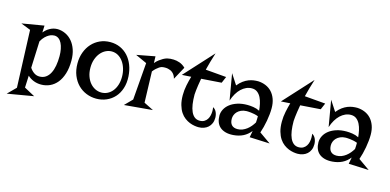

<svg xmlns="http://www.w3.org/2000/svg" viewBox="-95 -1081 3441 1693"><g transform="rotate(15 1626.0 -234.0)"><path d="M179.2 -426.8Q190.4 -440.4 203.6 -451.9Q216.8 -463.4 232.4 -471.9Q248 -480.5 265.9 -485.4Q283.7 -490.2 304.2 -490.2Q341.8 -488.8 375.7 -472.7Q409.7 -456.5 435.3 -426.5Q460.9 -396.5 476.1 -352.8Q491.2 -309.1 491.2 -252.9Q491.2 -184.6 475.1 -133.3Q459 -82 431.2 -48.1Q403.3 -14.2 366 2.9Q328.6 20 286.1 20Q249 20 217.3 7.3Q185.5 -5.4 162.1 -27.8L157.2 82L254.9 134.8L15.1 175.8L88.9 102.1L68.8 -420.9L-20 -456.1L182.1 -490.2ZM289.1 -428.2Q282.2 -428.2 269.5 -425.8Q256.8 -423.3 241 -414.6Q225.1 -405.8 207.8 -389.2Q190.4 -372.6 174.8 -344.2L165 -101.1Q180.7 -76.7 203.4 -60.8Q226.1 -44.9 253.9 -44.9Q287.1 -44.9 311 -61.5Q335 -78.1 350.3 -107.7Q365.7 -137.2 372.8 -177.2Q379.9 -217.3 379.9 -264.2Q379.9 -298.3 374 -328.4Q368.2 -358.4 356.9 -380.6Q345.7 -402.8 328.6 -415.5Q311.5 -428.2 289.1 -428.2Z M548.8 -245.1Q548.8 -299.8 566.2 -346.4Q583.5 -393.1 614.5 -427.2Q645.5 -461.4 688.2 -480.7Q731 -500 781.7 -500Q831.1 -500 872.1 -481.7Q913.1 -463.4 943.4 -430.2Q973.6 -397 991.7 -350.6Q1009.8 -304.2 1013.2 -248Q1016.6 -188 1000.7 -139.4Q984.9 -90.8 954.1 -56.9Q923.3 -22.9 880.6 -4.4Q837.9 14.2 788.1 14.2Q740.2 14.2 697 -3.2Q653.8 -20.5 620.8 -53.7Q587.9 -86.9 568.4 -135Q548.8 -183.1 548.8 -245.1ZM668.9 -236.8Q668.9 -193.8 681.2 -159.2Q693.4 -124.5 713.9 -100.3Q734.4 -76.2 761.2 -63Q788.1 -49.8 817.9 -49.8Q847.7 -49.8 873.5 -62.7Q899.4 -75.7 918.5 -99.4Q937.5 -123 948.2 -156.2Q959 -189.5 959 -230Q959 -270 948.2 -305.4Q937.5 -340.8 918.2 -367.2Q898.9 -393.6 872.6 -408.7Q846.2 -423.8 814.9 -423.8Q787.1 -423.8 761 -411.1Q734.9 -398.4 714.4 -374.3Q693.8 -350.1 681.4 -315.4Q668.9 -280.8 668.9 -236.8Z M1405.3 -333Q1400.9 -351.1 1392.8 -363.8Q1384.8 -376.5 1374.8 -385Q1364.7 -393.6 1353.5 -398.2Q1342.3 -402.8 1331.1 -405.3Q1304.7 -410.6 1274.9 -404.8Q1264.6 -401.4 1252.9 -394Q1242.7 -387.2 1229.5 -375.7Q1216.3 -364.3 1201.2 -345.2L1210 -62L1297.9 -18.1L1039.1 4.9L1106 -63L1133.3 -402.8L1029.3 -450.2L1197.3 -481.9L1199.2 -420.9Q1216.3 -441.4 1234.4 -454.6Q1252.4 -467.8 1267.1 -476.1Q1284.2 -485.4 1300.3 -490.2Q1329.6 -497.1 1359.9 -495.6Q1372.6 -495.1 1386.5 -492.7Q1400.4 -490.2 1414.8 -485.1Q1429.2 -480 1442.9 -471.4Q1456.5 -462.9 1469.2 -450.2Z M1518.1 -213.9Q1518.1 -259.8 1527.6 -305.4Q1537.1 -351.1 1548.3 -389.2L1463.9 -383.8L1702.1 -644Q1673.8 -554.7 1656.2 -482.9L1846.2 -466.8L1821.3 -408.2L1637.2 -395Q1630.4 -359.4 1626.7 -331.8Q1623 -304.2 1620.6 -285.2Q1618.2 -262.7 1617.2 -246.1Q1617.2 -197.3 1623 -158.2Q1628.9 -119.1 1641.4 -91.6Q1653.8 -64 1673.1 -49.1Q1692.4 -34.2 1719.2 -34.2Q1744.1 -34.2 1761 -44.2Q1777.8 -54.2 1788.1 -70.1Q1798.3 -85.9 1802.7 -105.7Q1807.1 -125.5 1807.1 -145Q1807.1 -163.1 1804.2 -180.2Q1825.2 -169.4 1836.2 -145.8Q1847.2 -122.1 1847.2 -94.2Q1847.2 -65.4 1837.6 -43.5Q1828.1 -21.5 1811.5 -6.6Q1794.9 8.3 1772.5 16.1Q1750 23.9 1724.1 23.9Q1708.5 23.9 1687.3 20.5Q1666 17.1 1643.1 8.1Q1620.1 -1 1597.7 -17.6Q1575.2 -34.2 1557.6 -60.5Q1540 -86.9 1529.1 -124.8Q1518.1 -162.6 1518.1 -213.9Z M2305.2 -304.2Q2305.2 -278.3 2302.2 -248.5Q2299.3 -218.8 2293.7 -188Q2288.1 -157.2 2280.5 -127.7Q2272.9 -98.1 2264.2 -73.2L2368.2 0L2184.1 -7.8L2195.3 -67.9Q2166 -31.2 2127.7 -12Q2089.4 7.3 2039.1 11.2Q1998 14.2 1967.5 5.6Q1937 -2.9 1916.7 -20.8Q1896.5 -38.6 1886.7 -64.7Q1877 -90.8 1877 -123Q1877 -152.8 1891.6 -180.9Q1906.2 -209 1933.8 -230.5Q1961.4 -252 2001.5 -264.9Q2041.5 -277.8 2092.3 -277.8Q2115.7 -277.8 2146.2 -273.4Q2176.8 -269 2204.1 -254.9Q2201.7 -284.7 2195.1 -315.7Q2188.5 -346.7 2175.8 -372.1Q2163.1 -397.5 2142.8 -413.3Q2122.6 -429.2 2092.3 -429.2Q2066.4 -429.2 2042 -418.5Q2017.6 -407.7 1996.3 -387.7Q1975.1 -367.7 1958 -338.9Q1940.9 -310.1 1929.2 -273.9L1888.2 -513.2L1950.2 -418Q1973.1 -446.3 1996.6 -463.1Q2020 -480 2043.2 -489Q2066.4 -498 2088.1 -501Q2109.9 -503.9 2129.9 -503.9Q2167.5 -502 2199.5 -488.5Q2231.4 -475.1 2254.9 -450Q2278.3 -424.8 2291.7 -388.2Q2305.2 -351.6 2305.2 -304.2ZM2204.1 -147.9Q2205.1 -161.6 2205.6 -174.3Q2206.1 -187 2206.1 -199.2V-205.1Q2188.5 -211.9 2170.7 -215.6Q2152.8 -219.2 2137.7 -220.9Q2122.6 -222.7 2112.1 -222.9Q2101.6 -223.1 2098.1 -223.1Q2070.3 -222.2 2049.8 -212.9Q2029.3 -203.6 2015.9 -189.7Q2002.4 -175.8 1995.8 -158.7Q1989.3 -141.6 1989.3 -125Q1989.3 -87.4 2007.6 -68.1Q2025.9 -48.8 2061 -48.8Q2084.5 -48.8 2105.5 -57.1Q2126.5 -65.4 2144.8 -79.3Q2163.1 -93.3 2178 -111.1Q2192.9 -128.9 2204.1 -147.9Z M2422.4 -213.9Q2422.4 -259.8 2431.9 -305.4Q2441.4 -351.1 2452.6 -389.2L2368.2 -383.8L2606.4 -644Q2578.1 -554.7 2560.5 -482.9L2750.5 -466.8L2725.6 -408.2L2541.5 -395Q2534.7 -359.4 2531 -331.8Q2527.3 -304.2 2524.9 -285.2Q2522.5 -262.7 2521.5 -246.1Q2521.5 -197.3 2527.3 -158.2Q2533.2 -119.1 2545.7 -91.6Q2558.1 -64 2577.4 -49.1Q2596.7 -34.2 2623.5 -34.2Q2648.4 -34.2 2665.3 -44.2Q2682.1 -54.2 2692.4 -70.1Q2702.6 -85.9 2707 -105.7Q2711.4 -125.5 2711.4 -145Q2711.4 -163.1 2708.5 -180.2Q2729.5 -169.4 2740.5 -145.8Q2751.5 -122.1 2751.5 -94.2Q2751.5 -65.4 2741.9 -43.5Q2732.4 -21.5 2715.8 -6.6Q2699.2 8.3 2676.8 16.1Q2654.3 23.9 2628.4 23.9Q2612.8 23.9 2591.6 20.5Q2570.3 17.1 2547.4 8.1Q2524.4 -1 2502 -17.6Q2479.5 -34.2 2461.9 -60.5Q2444.3 -86.9 2433.3 -124.8Q2422.4 -162.6 2422.4 -213.9Z M3209.5 -304.2Q3209.5 -278.3 3206.5 -248.5Q3203.6 -218.8 3198 -188Q3192.4 -157.2 3184.8 -127.7Q3177.2 -98.1 3168.5 -73.2L3272.5 0L3088.4 -7.8L3099.6 -67.9Q3070.3 -31.2 3032 -12Q2993.7 7.3 2943.4 11.2Q2902.3 14.2 2871.8 5.6Q2841.3 -2.9 2821 -20.8Q2800.8 -38.6 2791 -64.7Q2781.2 -90.8 2781.2 -123Q2781.2 -152.8 2795.9 -180.9Q2810.5 -209 2838.1 -230.5Q2865.7 -252 2905.8 -264.9Q2945.8 -277.8 2996.6 -277.8Q3020 -277.8 3050.5 -273.4Q3081.1 -269 3108.4 -254.9Q3106 -284.7 3099.4 -315.7Q3092.8 -346.7 3080.1 -372.1Q3067.4 -397.5 3047.1 -413.3Q3026.9 -429.2 2996.6 -429.2Q2970.7 -429.2 2946.3 -418.5Q2921.9 -407.7 2900.6 -387.7Q2879.4 -367.7 2862.3 -338.9Q2845.2 -310.1 2833.5 -273.9L2792.5 -513.2L2854.5 -418Q2877.4 -446.3 2900.9 -463.1Q2924.3 -480 2947.5 -489Q2970.7 -498 2992.4 -501Q3014.2 -503.9 3034.2 -503.9Q3071.8 -502 3103.8 -488.5Q3135.7 -475.1 3159.2 -450Q3182.6 -424.8 3196 -388.2Q3209.5 -351.6 3209.5 -304.2ZM3108.4 -147.9Q3109.4 -161.6 3109.9 -174.3Q3110.4 -187 3110.4 -199.2V-205.1Q3092.8 -211.9 3075 -215.6Q3057.1 -219.2 3042 -220.9Q3026.9 -222.7 3016.4 -222.9Q3005.9 -223.1 3002.4 -223.1Q2974.6 -222.2 2954.1 -212.9Q2933.6 -203.6 2920.2 -189.7Q2906.7 -175.8 2900.1 -158.7Q2893.6 -141.6 2893.6 -125Q2893.6 -87.4 2911.9 -68.1Q2930.2 -48.8 2965.3 -48.8Q2988.8 -48.8 3009.8 -57.1Q3030.8 -65.4 3049.1 -79.3Q3067.4 -93.3 3082.3 -111.1Q3097.2 -128.9 3108.4 -147.9Z"/></g></svg>

Font: Risque
Style: Regular
Weight: 400
Designer: Astigmatic (AOETI)
Foundry: Astigmatic (AOETI)
Version: Version 1.000